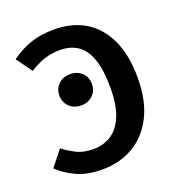

<svg xmlns="http://www.w3.org/2000/svg" viewBox="-131 -812 862 935"><g transform="rotate(-20 300.0 -345.0)"><path d="M252 -706.5Q346 -706.5 413.8 -665Q481.5 -623.5 518.5 -543.2Q555.5 -463 555.5 -347Q555.5 -229 515 -148.5Q474.5 -68 403.8 -26.5Q333 15 242 15Q164.5 15 109.5 -10.5Q54.5 -36 18 -72L82.5 -152.5Q111 -130.5 146.8 -111.8Q182.5 -93 236 -93Q287 -93 327.2 -118.8Q367.5 -144.5 390.8 -200.5Q414 -256.5 414 -347Q414 -439 394.2 -495.2Q374.5 -551.5 336.8 -577Q299 -602.5 244.5 -602.5Q201.5 -602.5 163 -589.8Q124.5 -577 86.5 -552L27.5 -634Q77 -670 129.5 -688.2Q182 -706.5 252 -706.5ZM251.5 -475.3Q289 -475.3 312.4 -452.2Q335.8 -429 335.8 -394.6Q335.8 -360.1 312.4 -336.7Q289 -313.3 251.5 -313.3Q214 -313.3 190.6 -336.7Q167.2 -360.1 167.2 -394.6Q167.2 -429 190.6 -452.2Q214 -475.3 251.5 -475.3Z"/></g></svg>

Font: Fira Code Light SemiBold
Style: Regular
Weight: 600
Monospace: yes
Version: Version 5.002